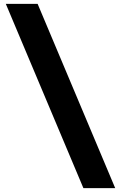

<svg xmlns="http://www.w3.org/2000/svg" viewBox="-20 -760 624 990"><path d="M174 -740 574 210H410L10 -740Z"/></svg>

Font: Georama ExtraExtended
Style: Bold
Weight: 700
Width: 8
Designer: Jean-Baptiste Levee
Foundry: Production Type
Version: Version 1.000